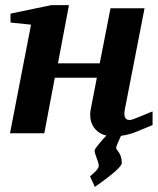

<svg xmlns="http://www.w3.org/2000/svg" viewBox="-20 -520 615 749"><path d="M575.2 -32.2Q542 -18.6 513.4 -6.6Q484.9 5.4 452.1 9.8Q449.7 14.6 446.5 21.7Q443.4 28.8 440.4 35.6Q437.5 42.5 435.3 48.1Q433.1 53.7 433.1 56.2Q433.1 60.5 436.5 64.7Q439.9 68.8 444.1 75.2Q448.2 81.5 451.7 91.3Q455.1 101.1 455.1 116.2Q455.1 120.6 450.4 126.7Q445.8 132.8 438.5 140.1Q431.2 147.5 421.6 155.3Q412.1 163.1 402.3 170.9Q378.9 189 350.1 209L331.1 168Q340.3 160.6 348.1 153.3Q354.5 147 359.9 139.9Q365.2 132.8 365.2 127Q365.2 121.1 362.8 113Q360.4 105 357.2 96.9Q354 88.9 351.6 80.8Q349.1 72.8 349.1 66.9Q349.1 64 354.2 56.9Q359.4 49.8 366.5 41Q373.5 32.2 381.3 23.4Q389.2 14.6 395 8.8Q376 4.4 363 -5.6Q350.1 -15.6 342.5 -29.1Q335 -42.5 332.8 -57.9Q330.6 -73.2 333 -88.9L357.9 -216.8H193.8L152.8 0H19L101.1 -423.8L21 -432.1V-466.8L180.2 -500H249L206.1 -272.9H369.1L411.1 -487.8H543.9L467.8 -97.2Q465.8 -88.4 465.3 -80.1Q464.8 -71.8 466.6 -65.4Q468.3 -59.1 473.1 -55.4Q478 -51.8 486.8 -51.8Q491.2 -51.8 503.9 -56.6Q516.6 -61.5 531 -67.4Q545.4 -73.2 558.1 -78.6Q570.8 -84 575.2 -85Z"/></svg>

Font: Charis SIL
Style: Bold Italic
Weight: 700
Italic angle: -11°
Foundry: SIL International
Version: Version 4.112